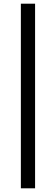

<svg xmlns="http://www.w3.org/2000/svg" viewBox="-20 -810 303 1040"><path d="M170 -790V210H93V-790Z"/></svg>

Font: Georama Extended
Style: Regular
Weight: 400
Width: 7
Designer: Jean-Baptiste Levee
Foundry: Production Type
Version: Version 1.000